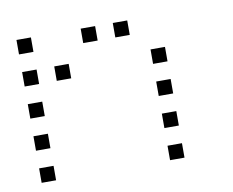

<svg xmlns="http://www.w3.org/2000/svg" viewBox="-57 -545 714 589"><g transform="rotate(-10 300.0 -250.5)"><path d="M29 -473Q28 -473 28 -473Q28 -473 28 -472V-429Q28 -428 28 -428Q28 -428 29 -428H72Q73 -428 73 -428Q73 -428 73 -429V-472Q73 -473 73 -473Q73 -473 72 -473ZM229 -473Q228 -473 228 -473Q228 -473 228 -472V-429Q228 -428 228 -428Q228 -428 229 -428H272Q273 -428 273 -428Q273 -428 273 -429V-472Q273 -473 273 -473Q273 -473 272 -473ZM329 -473Q328 -473 328 -473Q328 -473 328 -472V-429Q328 -428 328 -428Q328 -428 329 -428H372Q373 -428 373 -428Q373 -428 373 -429V-472Q373 -473 373 -473Q373 -473 372 -473ZM29 -373Q28 -373 28 -373Q28 -373 28 -372V-329Q28 -328 28 -328Q28 -328 29 -328H72Q73 -328 73 -328Q73 -328 73 -329V-372Q73 -373 73 -373Q73 -373 72 -373ZM129 -373Q128 -373 128 -373Q128 -373 128 -372V-329Q128 -328 128 -328Q128 -328 129 -328H172Q173 -328 173 -328Q173 -328 173 -329V-372Q173 -373 173 -373Q173 -373 172 -373ZM429 -373Q428 -373 428 -373Q428 -373 428 -372V-329Q428 -328 428 -328Q428 -328 429 -328H472Q473 -328 473 -328Q473 -328 473 -329V-372Q473 -373 473 -373Q473 -373 472 -373ZM29 -273Q28 -273 28 -273Q28 -273 28 -272V-229Q28 -228 28 -228Q28 -228 29 -228H72Q73 -228 73 -228Q73 -228 73 -229V-272Q73 -273 73 -273Q73 -273 72 -273ZM429 -273Q428 -273 428 -273Q428 -273 428 -272V-229Q428 -228 428 -228Q428 -228 429 -228H472Q473 -228 473 -228Q473 -228 473 -229V-272Q473 -273 473 -273Q473 -273 472 -273ZM29 -173Q28 -173 28 -173Q28 -173 28 -172V-129Q28 -128 28 -128Q28 -128 29 -128H72Q73 -128 73 -128Q73 -128 73 -129V-172Q73 -173 73 -173Q73 -173 72 -173ZM429 -173Q428 -173 428 -173Q428 -173 428 -172V-129Q428 -128 428 -128Q428 -128 429 -128H472Q473 -128 473 -128Q473 -128 473 -129V-172Q473 -173 473 -173Q473 -173 472 -173ZM29 -73Q28 -73 28 -73Q28 -73 28 -72V-29Q28 -28 28 -28Q28 -28 29 -28H72Q73 -28 73 -28Q73 -28 73 -29V-72Q73 -73 73 -73Q73 -73 72 -73ZM429 -73Q428 -73 428 -73Q428 -73 428 -72V-29Q428 -28 428 -28Q428 -28 429 -28H472Q473 -28 473 -28Q473 -28 473 -29V-72Q473 -73 473 -73Q473 -73 472 -73Z"/></g></svg>

Font: Doto Light
Style: Regular
Weight: 300
Monospace: yes
Version: Version 1.000